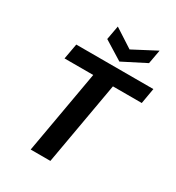

<svg xmlns="http://www.w3.org/2000/svg" viewBox="-215 -1053 1083 1182"><g transform="rotate(30 327.0 -462.0)"><path d="M186 0 290 -590H86L106 -700H654L635 -590H430L326 0ZM569 -924 551 -825 388 -742 254 -825 272 -924 405 -838Z"/></g></svg>

Font: DM Sans 24pt ExtraBold
Style: Italic
Weight: 800
Italic angle: -10°
Designer: Colophon Foundry, Jonny Pinhorn
Foundry: Colophon Foundry
Version: Version 4.004;gftools[0.9.30]